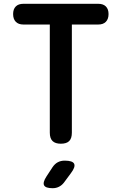

<svg xmlns="http://www.w3.org/2000/svg" viewBox="-20 -750 640 1010"><path d="M242 -621H103Q77 -621 63 -635.5Q49 -650 49 -676Q49 -702 63 -716Q77 -730 103 -730H497Q523 -730 537 -716Q551 -702 551 -676Q551 -650 537 -635.5Q523 -621 497 -621H358V-52Q358 -22 344 -8Q330 6 300 6Q271 6 256.5 -8Q242 -22 242 -52ZM224 179 256 130Q268 112 284 103.5Q300 95 320 95Q362 95 370 111.5Q378 128 353 161L316 211Q305 225 290 232.5Q275 240 257 240Q220 240 212 225Q204 210 224 179Z"/></svg>

Font: Maple Mono SemiBold
Style: Regular
Weight: 600
Monospace: yes
Designer: subframe7536
Version: Version 7.000